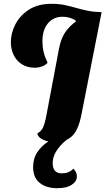

<svg xmlns="http://www.w3.org/2000/svg" viewBox="-20 -724 554 1009"><path d="M281 265Q223 265 188.5 237Q154 209 154 154Q154 109 176 76Q198 43 233 20Q268 -3 308 -15L349 -11L347 -1Q309 24 283 59.5Q257 95 257 134Q257 187 305 187Q323 187 338.5 181Q354 175 366 162Q375 172 379.5 181Q384 190 384 204Q384 229 357 247Q330 265 281 265ZM264 22Q231 22 205 9.5Q179 -3 176 -23Q191 -31 199.5 -43Q208 -55 214 -75.5Q220 -96 226 -129L290 -468Q301 -528 332 -567Q363 -606 409 -628.5Q455 -651 514 -660L409 -127Q400 -78 384 -44.5Q368 -11 340 5.5Q312 22 264 22ZM165 -368Q123 -368 94.5 -386.5Q66 -405 51.5 -435.5Q37 -466 37 -502Q37 -550 61 -596.5Q85 -643 132.5 -673.5Q180 -704 251 -704Q289 -704 320 -697.5Q351 -691 380 -682.5Q409 -674 441 -667.5Q473 -661 514 -660L379 -610L376 -618Q361 -626 345 -631Q329 -636 309 -636Q261 -636 232 -601.5Q203 -567 203 -507Q203 -478 209 -452Q215 -426 230 -394Q217 -380 198.5 -374Q180 -368 165 -368Z"/></svg>

Font: Sansita Swashed Light
Style: Bold
Weight: 700
Version: Version 1.003